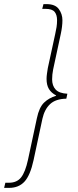

<svg xmlns="http://www.w3.org/2000/svg" viewBox="-35 -780 379 932"><path d="M-15 132 -9 107H9Q47 107 67.5 81Q88 55 101 -5L144 -206Q155 -259 179 -282Q203 -305 237 -315V-317Q214 -329 202.5 -348Q191 -367 191 -397Q191 -408 193 -422.5Q195 -437 197 -449L233 -615Q237 -633 239.5 -648.5Q242 -664 242 -682Q242 -708 230 -722.5Q218 -737 186 -737H170L176 -760H191Q233 -760 250.5 -736Q268 -712 268 -682Q268 -652 260 -615L223 -443Q218 -418 218 -395Q218 -364 235 -345.5Q252 -327 292 -325L287 -301Q235 -300 208 -274.5Q181 -249 171 -204L128 -3Q112 71 84 101.5Q56 132 9 132Z"/></svg>

Font: Noto Serif ExtraCondensed Thin
Style: Italic
Weight: 100
Width: 2
Italic angle: -12°
Designer: Monotype Design Team
Foundry: Monotype Imaging Inc.
Version: Version 2.013